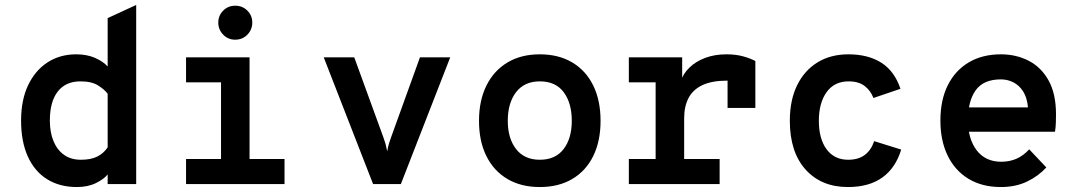

<svg xmlns="http://www.w3.org/2000/svg" viewBox="-20 -742 4352 774"><path d="M290 12Q220.5 12 170 -19.5Q119.5 -51 92.2 -111Q65 -171 65 -256Q65 -339 93.5 -398.8Q122 -458.5 172 -490.8Q222 -523 287 -523Q330 -523 362.8 -508.8Q395.5 -494.5 414 -474V-669L529 -722V0H414V-39Q400 -20.5 367.2 -4.2Q334.5 12 290 12ZM306 -98Q346.5 -98 372 -110.8Q397.5 -123.5 414 -148V-364Q402 -380.5 376 -397.2Q350 -414 304 -414Q245 -414 213 -373.2Q181 -332.5 181 -256Q181 -209 195.5 -173.5Q210 -138 237.8 -118Q265.5 -98 306 -98Z M871 0V-511H986V0ZM730 0V-101H1127V0ZM730 -410V-511H946V-410ZM928 -582Q899.5 -582 879.8 -602.2Q860 -622.5 860 -651Q860 -679.5 879.8 -699.2Q899.5 -719 928 -719Q957.5 -719 977.2 -699.2Q997 -679.5 997 -651Q997 -622.5 977.2 -602.2Q957.5 -582 928 -582Z M1484 0 1285 -511H1408L1526 -187Q1530.5 -175 1534 -162.5Q1537.5 -150 1541 -132Q1544 -150 1547.8 -162.5Q1551.5 -175 1556 -187L1673 -511H1795L1596 0Z M2156 12Q2080.5 12 2025.5 -20.5Q1970.5 -53 1940.8 -112.8Q1911 -172.5 1911 -255Q1911 -336.5 1940.8 -396.8Q1970.5 -457 2025.5 -490Q2080.5 -523 2156 -523Q2232 -523 2287 -490.2Q2342 -457.5 2371.5 -397.2Q2401 -337 2401 -255Q2401 -173 2371.5 -113Q2342 -53 2287 -20.5Q2232 12 2156 12ZM2156 -98Q2219 -98 2252 -141Q2285 -184 2285 -255Q2285 -326.5 2252.5 -370.2Q2220 -414 2156 -414Q2094 -414 2060.5 -370.5Q2027 -327 2027 -255Q2027 -184 2060.5 -141Q2094 -98 2156 -98Z M2515 0V-101H2623V-410H2515V-511H2730V-398L2724 -413Q2733.5 -444.5 2759.2 -469.5Q2785 -494.5 2823.2 -508.8Q2861.5 -523 2908 -523Q2946.5 -523 2976 -514.8Q3005.5 -506.5 3025 -496V-307H2913V-462L2962 -412Q2947 -414.5 2934.2 -415.8Q2921.5 -417 2913 -417Q2850 -417 2811.5 -398.8Q2773 -380.5 2755.5 -346.5Q2738 -312.5 2738 -266V-101H2881V0Z M3398 12Q3291 12 3227.5 -58.5Q3164 -129 3164 -255Q3164 -338.5 3193.5 -398.5Q3223 -458.5 3276 -490.8Q3329 -523 3400 -523Q3479.5 -523 3532.8 -489.2Q3586 -455.5 3610 -384L3501 -347Q3490 -376.5 3465.8 -395.2Q3441.5 -414 3401 -414Q3343.5 -414 3312.2 -370.5Q3281 -327 3281 -255Q3281 -182.5 3312.2 -140.2Q3343.5 -98 3399 -98Q3440.5 -98 3466.2 -117.5Q3492 -137 3504 -173L3613 -139Q3590.5 -65 3537 -26.5Q3483.5 12 3398 12Z M4015 12Q3939 12 3884.2 -21.2Q3829.5 -54.5 3800.2 -114.8Q3771 -175 3771 -256Q3771 -339 3801 -398.8Q3831 -458.5 3885.8 -490.8Q3940.5 -523 4015 -523Q4076.5 -523 4127 -497Q4177.5 -471 4207.2 -417.5Q4237 -364 4237 -281Q4237 -267.5 4236.5 -249Q4236 -230.5 4233 -211H3859V-309H4124Q4120.5 -348.5 4104.5 -373.5Q4088.5 -398.5 4065 -410.2Q4041.5 -422 4015 -422Q3944.5 -422 3913.2 -378Q3882 -334 3882 -258Q3882 -182.5 3917.2 -136.2Q3952.5 -90 4016 -90Q4050 -90 4077.5 -102Q4105 -114 4129 -140L4198 -67Q4166 -32 4120.2 -10Q4074.5 12 4015 12Z"/></svg>

Font: Overpass Mono
Style: Bold
Weight: 700
Monospace: yes
Designer: Delve Withrington, Dave Bailey
Foundry: Delve Fonts LLC
Version: Version 4.000